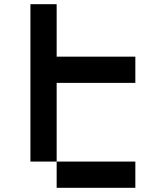

<svg xmlns="http://www.w3.org/2000/svg" viewBox="-20 -895 790 915"><path d="M125 -875H250V-625H625V-500H250V-125H125ZM250 -125H625V0H250Z"/></svg>

Font: Dogica Pixel
Style: Regular
Weight: 400
Designer: Roberto Mocci
Version: Version 001.000